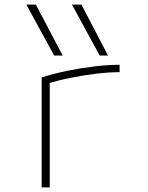

<svg xmlns="http://www.w3.org/2000/svg" viewBox="-20 -810 640 830"><path d="M214 -570 94 -790H135L251 -570ZM411 -570 291 -790H332L447 -570ZM160 -475Q212 -492 271.5 -504Q331 -516 389.5 -523Q448 -530 497 -530V-498Q451 -498 396.5 -491.5Q342 -485 287 -474Q232 -463 184 -448L195 -465V0H160Z"/></svg>

Font: M PLUS Code Latin Expanded ExtraLight
Style: Regular
Weight: 250
Width: 7
Designer: Coji Morishita
Foundry: UNDERFOREST DESIGN
Version: Version 1.002; ttfautohint (v1.8.3)